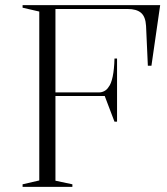

<svg xmlns="http://www.w3.org/2000/svg" viewBox="-20 -728 649 748"><path d="M68 0V-10L133 -25V-683L68 -698V-708H604L570 -472H556L549 -627Q547 -663 529.5 -678Q512 -693 477 -693H196V-368H366Q377 -368 387 -373.5Q397 -379 403 -389Q413 -401 419 -429.5Q425 -458 426 -500H436V-254H426L388 -354H196V-24L262 -10V0Z"/></svg>

Font: Kalnia Thin Light
Style: Regular
Weight: 300
Version: Version 1.105